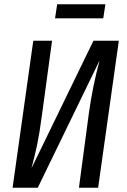

<svg xmlns="http://www.w3.org/2000/svg" viewBox="-20 -880 593 900"><path d="M440 0H350L397 -352Q414 -475 447 -597L157 0H39L136 -689H224L176 -336Q165 -254 155 -206Q145 -158 128 -92L418 -689H537ZM464 -794H238L248 -860H474Z"/></svg>

Font: Fira Sans Extra Condensed
Style: Italic
Weight: 400
Width: 3
Italic angle: -8°
Designer: Carrois Corporate & Edenspiekermann AG
Foundry: Carrois Corporate GbR & Edenspiekermann AG
Version: Version 4.203